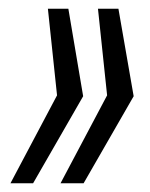

<svg xmlns="http://www.w3.org/2000/svg" viewBox="-20 -530 344 441"><path d="M119 -109 226 -311 205 -510H252L287 -309L172 -109ZM4 -109 111 -311 90 -510H137L171 -309L56 -109Z"/></svg>

Font: Saira ExtraCondensed
Style: Italic
Weight: 400
Width: 2
Italic angle: -12°
Designer: Hector Gatti with collaboration of the Omnibus-Type team
Foundry: Omnibus-Type
Version: Version 1.101